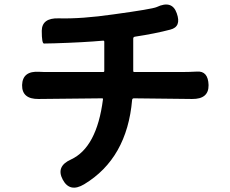

<svg xmlns="http://www.w3.org/2000/svg" viewBox="-20 -799 1040 869"><path d="M361 35Q296 74 264 14Q232 -46 301 -77Q418 -131 446 -349Q447 -354 442 -354L155 -351Q79 -350 80 -414Q82 -479 158 -474Q170 -473 206 -473H447Q452 -473 452 -478V-610Q452 -615 447 -615Q358 -607 227 -603Q189 -602 179 -602Q169 -602 169 -660Q170 -718 245 -716Q349 -713 494 -734Q669 -758 689 -767Q759 -800 780 -739Q802 -678 751 -665Q683 -647 591 -633Q583 -632 583 -624V-478Q583 -473 588 -473H799Q835 -473 871 -475Q922 -479 924 -414Q925 -350 849 -351L586 -354Q579 -354 578 -347Q555 -82 361 35Z"/></svg>

Font: Resource Han Rounded JP
Style: Bold
Weight: 700
Designer: Cyano Hao (round all glyphs); Ryoko NISHIZUKA 西塚涼子 (kana, bopomofo & ideographs); Paul D. Hunt (Latin, Greek & Cyrillic)
Foundry: Cyano Hao
Version: 0.990